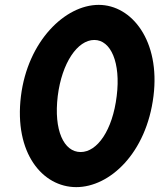

<svg xmlns="http://www.w3.org/2000/svg" viewBox="-20 -745 654 788"><path d="M217 -351C234 -487 298 -581 367 -581C435 -581 476 -488 459 -351C442 -210 379 -121 311 -121C242 -121 200 -210 217 -351ZM66 -351C37 -116 155 23 293 23C430 23 581 -116 610 -351C638 -576 522 -725 385 -725C247 -725 94 -576 66 -351Z"/></svg>

Font: Bluebird
Style: SfBdNrwObl
Weight: 700
Designer: Jasper
Foundry: Cannot Into Space Fonts
Version: Version 0.98